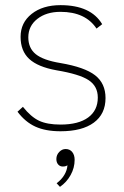

<svg xmlns="http://www.w3.org/2000/svg" viewBox="-20 -500 482 746"><path d="M48 -66 69 -85Q100 -46 131.5 -31Q163 -16 215 -16Q285 -16 322.5 -43.5Q360 -71 360 -121Q360 -165 324.5 -188.5Q289 -212 199 -227Q127 -240 93.5 -271Q60 -302 60 -357Q60 -412 103 -446Q146 -480 215 -480Q333 -480 377 -406L355 -389Q312 -454 215 -454Q160 -454 125 -426.5Q90 -399 90 -355Q90 -313 119 -289.5Q148 -266 215 -255Q309 -239 349.5 -207.5Q390 -176 390 -119Q390 -57 344.5 -23.5Q299 10 215 10Q157 10 117.5 -8Q78 -26 48 -66ZM270 121Q270 152 254.5 180Q239 208 213 226L200 212Q219 198 230 179.5Q241 161 242 142Q236 147 224 147Q213 147 206 139Q199 131 199 118Q199 102 210 90.5Q221 79 235 79Q251 79 260.5 90.5Q270 102 270 121Z"/></svg>

Font: KoHo ExtraLight
Style: Regular
Weight: 275
Version: Version 1.000; ttfautohint (v1.6)